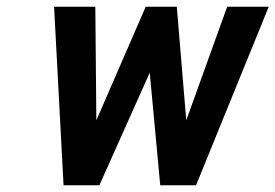

<svg xmlns="http://www.w3.org/2000/svg" viewBox="-20 -548 815 568"><path d="M531 -192 503 -528H411L265 -192L262 -528H140L168 0H274L423 -333L454 0H560L775 -528H652Z"/></svg>

Font: Asimov
Style: NarIt
Weight: 500
Designer: Google
Version: Version 2.000980; 2014